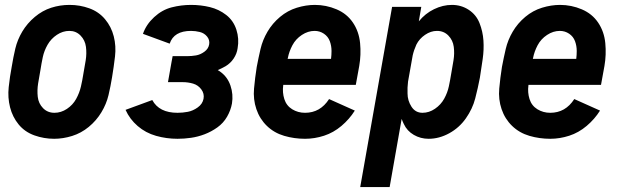

<svg xmlns="http://www.w3.org/2000/svg" viewBox="-20 -558 2540 783"><path d="M201 8Q159 8 120 -6Q81 -20 56 -50.5Q31 -81 21 -120.5Q11 -160 15.5 -202.5Q20 -245 28 -287Q34 -324 42.5 -360Q51 -396 71 -429.5Q91 -463 122 -489Q153 -515 189 -526.5Q225 -538 263 -538H264Q306 -538 344.5 -524Q383 -510 408.5 -479.5Q434 -449 444 -409.5Q454 -370 449 -327.5Q444 -285 437 -243Q431 -206 422.5 -170Q414 -134 393.5 -100Q373 -66 342 -40.5Q311 -15 274 -3.5Q237 8 201 8ZM202 -98Q229 -98 253 -114Q277 -130 290.5 -154.5Q304 -179 310 -205Q316 -231 320 -257Q325 -284 329.5 -312Q334 -340 330.5 -367Q327 -394 308.5 -413Q290 -432 263 -432Q236 -432 212 -416Q188 -400 174 -375.5Q160 -351 154.5 -325Q149 -299 145 -273Q140 -246 135.5 -218Q131 -190 134 -163Q137 -136 155.5 -117Q174 -98 202 -98Z M704 8Q659 8 616.5 -4Q574 -16 541.5 -44Q509 -72 492 -110L601 -150Q629 -98 704 -98Q725 -98 746 -102Q767 -106 786.5 -120Q806 -134 810 -155Q814 -176 801 -193.5Q788 -211 767.5 -217Q747 -223 725 -223H665L679 -302L684 -329H744Q761 -329 779 -332Q797 -335 813.5 -347Q830 -359 833 -377Q836 -395 824.5 -409Q813 -423 795 -427.5Q777 -432 759 -432Q689 -432 672 -380L563 -420Q576 -458 608.5 -488Q641 -518 680 -528Q719 -538 759 -538Q799 -538 836 -529Q873 -520 902.5 -497Q932 -474 944 -437Q956 -400 949 -361Q946 -339 933 -319.5Q920 -300 900 -288Q884 -279 868 -272Q874 -269 879 -265Q908 -244 920 -208.5Q932 -173 926 -136Q921 -108 906 -82Q891 -56 866.5 -38.5Q842 -21 814.5 -10.5Q787 0 759 4Q731 8 704 8Z M1224 8Q1180 8 1139 -4Q1098 -16 1068.5 -44.5Q1039 -73 1025.5 -113Q1012 -153 1016 -197Q1020 -241 1027 -285Q1034 -322 1042.5 -358.5Q1051 -395 1071 -429Q1091 -463 1122 -489Q1153 -515 1190.5 -526.5Q1228 -538 1264 -538Q1310 -538 1352.5 -520Q1395 -502 1419.5 -465.5Q1444 -429 1448.5 -382Q1453 -335 1445 -289L1431 -212H1135V-210Q1131 -181 1139.5 -154Q1148 -127 1171.5 -112.5Q1195 -98 1224 -98Q1286 -98 1322 -154L1427 -107Q1405 -72 1372.5 -44.5Q1340 -17 1301.5 -4.5Q1263 8 1224 8ZM1153 -318H1330Q1332 -334 1332 -350Q1332 -371 1325 -390Q1318 -409 1301 -420.5Q1284 -432 1263 -432Q1236 -432 1211 -415.5Q1186 -399 1172.5 -373.5Q1159 -348 1154 -322Z M1449 205 1579 -530H1698L1688 -471Q1714 -503 1750 -520.5Q1786 -538 1823 -538Q1861 -538 1891.5 -518Q1922 -498 1935.5 -464Q1949 -430 1951.5 -393Q1954 -356 1948.5 -317.5Q1943 -279 1937 -241Q1929 -199 1918 -156.5Q1907 -114 1880 -75.5Q1853 -37 1812 -14.5Q1771 8 1728 8Q1695 8 1667.5 -8Q1640 -24 1627 -52Q1622 -62 1618 -73L1569 205ZM1703 -98Q1730 -98 1754 -114.5Q1778 -131 1791.5 -155.5Q1805 -180 1810.5 -206Q1816 -232 1820 -257Q1825 -285 1829.5 -312.5Q1834 -340 1830.5 -367Q1827 -394 1808.5 -413Q1790 -432 1762 -432Q1737 -432 1713.5 -416Q1690 -400 1678 -376Q1668 -354 1663 -332L1644 -225Q1641 -201 1642 -177Q1642 -148 1658 -123Q1674 -98 1703 -98Z M2224 8Q2180 8 2139 -4Q2098 -16 2068.5 -44.5Q2039 -73 2025.5 -113Q2012 -153 2016 -197Q2020 -241 2027 -285Q2034 -322 2042.5 -358.5Q2051 -395 2071 -429Q2091 -463 2122 -489Q2153 -515 2190.5 -526.5Q2228 -538 2264 -538Q2310 -538 2352.5 -520Q2395 -502 2419.5 -465.5Q2444 -429 2448.5 -382Q2453 -335 2445 -289L2431 -212H2135V-210Q2131 -181 2139.5 -154Q2148 -127 2171.5 -112.5Q2195 -98 2224 -98Q2286 -98 2322 -154L2427 -107Q2405 -72 2372.5 -44.5Q2340 -17 2301.5 -4.5Q2263 8 2224 8ZM2153 -318H2330Q2332 -334 2332 -350Q2332 -371 2325 -390Q2318 -409 2301 -420.5Q2284 -432 2263 -432Q2236 -432 2211 -415.5Q2186 -399 2172.5 -373.5Q2159 -348 2154 -322Z"/></svg>

Font: Iosevka SS08
Style: Bold Italic
Weight: 700
Italic angle: -10°
Monospace: yes
Designer: Belleve Invis
Foundry: Belleve Invis
Version: 2.1.0; ttfautohint (v1.8.2)